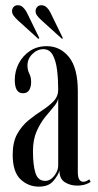

<svg xmlns="http://www.w3.org/2000/svg" viewBox="-20 -703 374 734"><path d="M129 10.5Q87.5 10.5 58 -18Q28.5 -46.5 28.5 -112Q28.5 -160 46 -191.2Q63.5 -222.5 89.5 -243.5Q115.5 -264.5 141.5 -281.2Q167.5 -298 185 -316.2Q202.5 -334.5 202.5 -360.5Q202.5 -399.5 198.2 -434.8Q194 -470 181.8 -492.5Q169.5 -515 146 -515Q122.5 -515 103.8 -496.5Q85 -478 85 -453Q85 -435 92 -421.5Q99 -408 99 -389.5Q99 -370.5 91.5 -358.5Q84 -346.5 67.5 -346.5Q36.5 -346.5 36.5 -397.5Q36.5 -431.5 52 -461Q67.5 -490.5 94.8 -508.5Q122 -526.5 158.5 -526.5Q210 -526.5 243.8 -484.8Q277.5 -443 277.5 -354V-44.5Q277.5 -24.5 283.5 -16.2Q289.5 -8 298 -8Q304.5 -8 311.2 -11.2Q318 -14.5 321 -17.5L326.5 -8.5Q322 -3.5 308 1.5Q294 6.5 274 6.5Q249 6.5 228.2 -6.2Q207.5 -19 207 -50.5Q202.5 -33 184 -11.2Q165.5 10.5 129 10.5ZM153 -11.5Q172.5 -11.5 187.5 -31Q202.5 -50.5 202.5 -69.5V-327.5Q201 -313 186.2 -296Q171.5 -279 152.8 -255.8Q134 -232.5 120 -200.8Q106 -169 106 -125Q106 -72 115.5 -41.8Q125 -11.5 153 -11.5ZM217 -554.5 137 -627Q128.5 -634.5 122.2 -643Q116 -651.5 116 -660.5Q116 -669.5 122 -676.2Q128 -683 138 -683Q150 -683 158.8 -674.5Q167.5 -666 172.5 -655.5L220.5 -557ZM126.5 -554.5 46.5 -627Q38.5 -634.5 32.2 -643Q26 -651.5 26 -660.5Q26 -669.5 31.8 -676.2Q37.5 -683 48 -683Q60 -683 68.5 -674.5Q77 -666 82.5 -655.5L130.5 -557Z"/></svg>

Font: Imbue 100pt
Style: Regular
Weight: 400
Designer: Tyler Finck
Foundry: Etcetera Type Company
Version: Version 1.102; ttfautohint (v1.8.3)